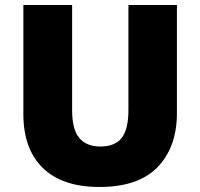

<svg xmlns="http://www.w3.org/2000/svg" viewBox="-20 -734 797 764"><path d="M684 -284Q684 -149 607.5 -69.5Q531 10 376 10Q228 10 150.5 -65.5Q73 -141 73 -280V-714H267V-295Q267 -219 295.5 -185Q324 -151 379 -151Q438 -151 464.5 -185.5Q491 -220 491 -296V-714H684Z"/></svg>

Font: Noto Sans Arabic Blk
Style: Regular
Weight: 900
Designer: Monotype Design Team, Nadine Chahine, Nizar Qandah and Khaled Hosny
Foundry: Monotype Imaging Inc.
Version: Version 2.012; ttfautohint (v1.8.4.7-5d5b)